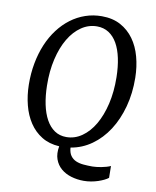

<svg xmlns="http://www.w3.org/2000/svg" viewBox="-99 -828 876 1080"><g transform="rotate(10 339.0 -288.0)"><path d="M284.7 8.8Q226.6 5.4 184.1 -20.8Q141.6 -46.9 113.5 -89.4Q85.4 -131.8 71.3 -186.8Q57.1 -241.7 56.2 -302.7Q55.2 -367.2 66.2 -425.8Q77.1 -484.4 98.1 -534.4Q119.1 -584.5 149.7 -625Q180.2 -665.5 218.3 -694.1Q256.3 -722.7 300.8 -738Q345.2 -753.4 394.5 -753.4Q456.5 -753.4 502 -728.8Q547.4 -704.1 577.6 -662.1Q607.9 -620.1 623 -564.2Q638.2 -508.3 639.2 -445.3Q640.6 -356.4 619.6 -279.1Q598.6 -201.7 560.1 -142.1Q521.5 -82.5 467.5 -44.2Q413.6 -5.9 348.6 4.9Q350.6 33.7 362.5 50.5Q374.5 67.4 393.3 75.7Q412.1 84 436.5 86.2Q460.9 88.4 487.8 88.4Q497.6 88.4 511 86.9Q524.4 85.4 538.6 82.8Q552.7 80.1 566.4 76.2Q580.1 72.3 590.8 67.4L591.8 134.8Q583 142.1 568.1 149.4Q553.2 156.7 534.9 162.8Q516.6 168.9 495.6 172.6Q474.6 176.3 453.6 176.3Q415.5 176.3 381.6 166Q347.7 155.8 323.5 135Q299.3 114.3 288.1 82.8Q276.9 51.3 284.7 8.8ZM314.5 -49.3Q362.3 -49.3 403.3 -77.9Q444.3 -106.4 473.9 -157Q503.4 -207.5 519.8 -277.3Q536.1 -347.2 534.7 -429.7Q533.7 -489.3 523.4 -537.6Q513.2 -585.9 493.7 -620.4Q474.1 -654.8 445.1 -673.6Q416 -692.4 377.9 -692.4Q330.1 -692.4 289.1 -664.6Q248 -636.7 218.3 -586.7Q188.5 -536.6 172.4 -467.5Q156.2 -398.4 157.7 -315.9Q158.7 -257.3 168.9 -208.3Q179.2 -159.2 198.7 -123.8Q218.3 -88.4 247.1 -68.8Q275.9 -49.3 314.5 -49.3Z"/></g></svg>

Font: Merriweather
Style: Italic
Weight: 400
Italic angle: -7°
Designer: Eben Sorkin ( eben@eyebytes.com )
Foundry: Eben Sorkin ( eben@eyebytes.com )
Version: Version 1.005; ttfautohint (v0.97) -l 13 -r 13 -G 200 -x 24 